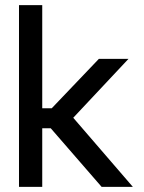

<svg xmlns="http://www.w3.org/2000/svg" viewBox="-20 -730 562 750"><path d="M54.2 -710H145V-307.1H182.1L366.2 -500H481.9L266.1 -270L499 0H377L178.2 -229H145V0H54.2Z"/></svg>

Font: LT Wave Text
Style: Regular
Weight: 400
Designer: Daniel Lyons
Version: Version 2.5 (Glyphs App)